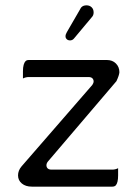

<svg xmlns="http://www.w3.org/2000/svg" viewBox="-20 -716 526 727"><path d="M66.9 -418.9Q77.6 -424.3 88.9 -424.3H315.4Q328.1 -424.3 332.5 -416Q334.5 -412.1 334.5 -408.4Q334.5 -404.8 333.3 -401.6Q332 -398.4 329.6 -394.5L61.5 -85.9Q48.3 -70.3 48.3 -51.8Q48.3 -33.2 62.7 -21.2Q77.1 -9.3 100.6 -9.3H405.3Q413.1 -9.3 418 -13.7Q427.2 -23.4 427.2 -51.8V-79.1Q416.5 -73.7 405.3 -73.7H174.8Q162.1 -73.7 157.7 -82Q155.8 -85.9 155.8 -89.8Q155.8 -97.2 161.1 -104L420.9 -408.7Q431.2 -430.7 432.1 -442.4Q432.1 -462.4 418.9 -475.6Q405.8 -488.8 384.8 -488.8H88.9Q81.1 -488.8 76.7 -484.4Q72.3 -480 69.6 -470.5Q66.9 -460.9 66.9 -446.3ZM245.1 -563Q253.9 -563 259.8 -569.8L327.6 -650.9Q334.5 -657.7 334.5 -668.9Q334.5 -681.2 326.9 -688.5Q319.3 -695.8 307.6 -695.8Q295.4 -695.8 288.6 -689Q285.6 -686 283.7 -681.6L233.4 -594.7Q228 -585 228 -580.1Q228 -574.2 229.5 -571.8Q234.4 -563 245.1 -563Z"/></svg>

Font: YuPearl-ExtraLight
Style: ExtraLight
Weight: 200
Designer: Max Yao
Foundry: Max-Everyday
Version: Version 1.011; ttfautohint (v1.8.3)